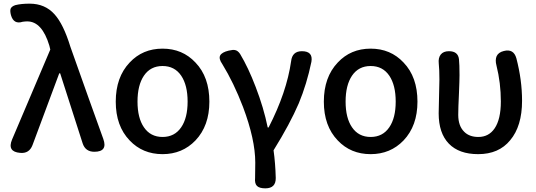

<svg xmlns="http://www.w3.org/2000/svg" viewBox="-20 -830 2932 1050"><path d="M90 6Q18 0 46 -67L255 -559L250 -580Q210 -713 129 -713Q118 -713 104 -711Q55 -695 40 -747Q34 -770 38 -782Q43 -795 64 -802Q96 -810 142 -810Q226 -810 278 -752Q327 -698 365 -574L467 -287L545 -70Q570 0 496 0Q447 0 432 -46L309 -429H304L158 -37Q140 11 90 6Z M869 13Q760 13 689 -62Q613 -141 613 -274Q613 -408 689 -488Q760 -564 869 -564Q978 -564 1049 -488Q1125 -409 1125 -274Q1125 -142 1049 -62Q977 13 869 13ZM869 -81Q935 -81 971 -134Q1006 -185 1006 -274.5Q1006 -364 971 -416Q935 -469 869 -469Q803 -469 767 -416Q732 -364 732 -274.5Q732 -185 767 -134Q803 -81 869 -81Z M1431 200Q1399 200 1385.5 187Q1372 174 1375 143Q1376 120 1376 59Q1376 -67 1309 -245Q1258 -378 1196 -479Q1175 -509 1184 -526.5Q1193 -544 1230 -553Q1255 -559 1266 -556Q1281 -553 1293 -535Q1338 -460 1378 -355Q1422 -241 1444 -133H1449Q1548 -326 1572 -495Q1578 -550 1631 -550Q1693 -550 1683 -492Q1658 -371 1614 -265Q1566 -153 1476 -8Q1486 63 1488 143Q1489 200 1431 200Z M2007 13Q1898 13 1827 -62Q1751 -141 1751 -274Q1751 -408 1827 -488Q1898 -564 2007 -564Q2116 -564 2187 -488Q2263 -409 2263 -274Q2263 -142 2187 -62Q2115 13 2007 13ZM2007 -81Q2073 -81 2109 -134Q2144 -185 2144 -274.5Q2144 -364 2109 -416Q2073 -469 2007 -469Q1941 -469 1905 -416Q1870 -364 1870 -274.5Q1870 -185 1905 -134Q1941 -81 2007 -81Z M2595 13Q2490 13 2434.5 -44.5Q2379 -102 2379 -210Q2379 -240 2381 -301.5Q2383 -363 2383 -394Q2383 -451 2379.5 -482.5Q2376 -514 2390.5 -532Q2405 -550 2435 -550Q2485 -550 2490 -506Q2493 -479 2493 -419Q2493 -392 2490 -321Q2486 -238 2486 -202Q2486 -141 2519 -109Q2547 -81 2596 -81Q2653 -81 2685 -128Q2719 -178 2719 -275Q2719 -376 2695 -472Q2687 -502 2696 -523Q2706 -544 2735 -551Q2789 -565 2804 -511Q2835 -392 2835 -279Q2835 -140 2770 -63Q2708 13 2595 13Z"/></svg>

Font: GenSenRounded TW M
Style: Regular
Weight: 500
Version: Version 1.501;PS 1;hotconv 16.6.51;makeotf.lib2.5.65220